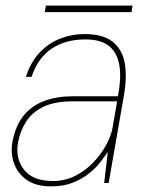

<svg xmlns="http://www.w3.org/2000/svg" viewBox="-20 -650 522 682"><path d="M162 12Q109 12 76.5 -10Q44 -32 30.5 -68Q17 -104 24 -145Q35 -204 64 -239.5Q93 -275 137.5 -291.5Q182 -308 238 -308H399Q411 -370 404.5 -415Q398 -460 369 -485Q340 -510 283 -510Q213 -510 164 -477.5Q115 -445 92 -377H72Q89 -430 121 -463.5Q153 -497 194 -513Q235 -529 280 -529Q349 -529 383 -499.5Q417 -470 424 -420.5Q431 -371 420 -310L366 0H350L363 -110Q354 -97 338 -76Q322 -55 297.5 -35Q273 -15 239.5 -1.5Q206 12 162 12ZM168 -7Q211 -7 247.5 -25.5Q284 -44 311.5 -73Q339 -102 357 -135Q375 -168 380 -197L396 -290H238Q175 -290 135 -271Q95 -252 73.5 -219Q52 -186 44 -144Q34 -87 65.5 -47Q97 -7 168 -7ZM139 -607 143 -630H451L447 -607Z"/></svg>

Font: DM Sans 11pt Thin
Style: Italic
Weight: 250
Italic angle: -10°
Version: Version 4.004;gftools[0.9.30]